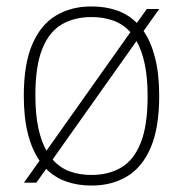

<svg xmlns="http://www.w3.org/2000/svg" viewBox="-20 -568 569 597"><path d="M426.5 -471.5Q449.5 -438 462.2 -388.2Q475 -338.5 475 -270Q475 -171 448.8 -109.5Q422.5 -48 375 -19.5Q327.5 9 264.5 9Q222 9 186.2 -3.5Q150.5 -16 123.5 -43L93 0H54.5L103 -68.5Q79.5 -102 66.8 -152Q54 -202 54 -270Q54 -369.5 80.5 -430.5Q107 -491.5 154.2 -519.8Q201.5 -548 264.5 -548Q307 -548 342.8 -535.8Q378.5 -523.5 405.5 -496.5L436.5 -540H475ZM264.5 -515Q211.5 -515 172.2 -492.2Q133 -469.5 111.5 -416.2Q90 -363 90 -271.5Q90 -213.5 99 -171Q108 -128.5 124.5 -99.5L385.5 -468Q363 -493 332.2 -504Q301.5 -515 264.5 -515ZM264.5 -24Q317.5 -24 356.8 -47Q396 -70 417.5 -123.8Q439 -177.5 439 -268.5Q439 -326.5 430 -369Q421 -411.5 404.5 -440.5L143.5 -72Q166 -46.5 196.5 -35.2Q227 -24 264.5 -24Z"/></svg>

Font: Encode Sans Th
Style: Regular
Weight: 100
Designer: Multiple Designers
Foundry: Impallari Type
Version: Version 3.002; ttfautohint (v1.8.3) -l 8 -r 50 -G 200 -x 14 